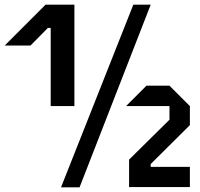

<svg xmlns="http://www.w3.org/2000/svg" viewBox="-44 -798 854 818"><path d="M765 -1H506V-118L678 -288V-346H493L580 -433H678L765 -346V-265L598 -99V-87H765ZM273 -346H172V-679H160L86 -604H-24L150 -778H273ZM598 -778 295 0H216L524 -778Z"/></svg>

Font: Iceberg
Style: Regular
Weight: 400
Designer: Victor Kharyk
Foundry: Cyreal (www.cyreal.org)
Version: Version 1.002